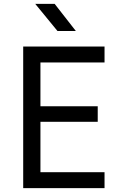

<svg xmlns="http://www.w3.org/2000/svg" viewBox="-20 -970 639 990"><path d="M276.4 -810.1 161.6 -950.2H261.7L371.1 -810.1ZM99.6 0V-730H519V-647.9H188.5V-421.9H483.9V-341.8H188.5V-82H519V0Z"/></svg>

Font: UDEV Gothic 35
Style: Regular
Weight: 400
Version: v2.1.0; ttfautohint (v1.8.4.7-5d5b-dirty) -l 6 -r 45 -G 200 